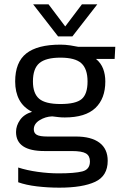

<svg xmlns="http://www.w3.org/2000/svg" viewBox="-20 -690 587 886"><path d="M248 -522 133 -670H204L281 -568L358 -670H429L314 -522ZM254 176Q201 176 150.5 170Q100 164 64 151V83Q104 96 154 103Q204 110 250 110Q325 110 360 101Q395 92 395 55Q395 29 376.5 18Q358 7 311 7H185Q54 7 54 -81Q54 -110 72.5 -136.5Q91 -163 128 -174Q88 -194 69 -229.5Q50 -265 50 -314Q50 -403 101.5 -443.5Q153 -484 259 -484Q281 -484 304.5 -480.5Q328 -477 341 -474H512L509 -418H423Q446 -399 456 -372.5Q466 -346 466 -314Q466 -235 420 -191.5Q374 -148 279 -148Q263 -148 250.5 -149.5Q238 -151 221 -153Q190 -152 163 -135.5Q136 -119 136 -93Q136 -76 149.5 -68Q163 -60 199 -60H330Q401 -60 439 -31.5Q477 -3 477 52Q477 122 419 149Q361 176 254 176ZM259 -210Q330 -210 357 -233Q384 -256 384 -314Q384 -372 355.5 -398Q327 -424 259 -424Q192 -424 162 -399Q132 -374 132 -314Q132 -259 160.5 -234.5Q189 -210 259 -210Z"/></svg>

Font: Kanit Light
Style: Regular
Weight: 300
Designer: Katatrad Team
Foundry: CadsonDemak
Version: Version 2.000; ttfautohint (v1.8.3)